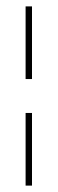

<svg xmlns="http://www.w3.org/2000/svg" viewBox="-20 -580 180 600"><path d="M60 -333V-560H80V-333ZM60 0V-227H80V0Z"/></svg>

Font: Rozha One
Style: Regular
Weight: 400
Designer: Tim Donaldson, Indian Type Foundry
Foundry: Indian Type Foundry
Version: Version 1.300;PS 1.0;hotconv 1.0.78;makeotf.lib2.5.61930; tt